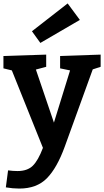

<svg xmlns="http://www.w3.org/2000/svg" viewBox="-26 -856 606 1118"><path d="M560 -538V-467L514 -452L351 -2Q306 122 247 182Q188 242 86 242Q49 242 8 235L21 136Q49 140 76 140Q133 140 164.5 109.5Q196 79 224 5L43 -446L-6 -458V-530L243 -538V-467L183 -451L288 -142L382 -446L324 -458V-530ZM439 -740 209 -606 160 -674 368 -836Z"/></svg>

Font: Bitter Pro
Style: Bold
Weight: 700
Designer: Sol Matas, and Bitter project Authors
Foundry: Sol Matas
Version: Version 1.010